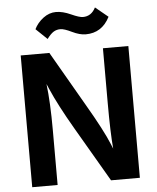

<svg xmlns="http://www.w3.org/2000/svg" viewBox="-65 -1062 936 1147"><g transform="rotate(-5 402.5 -488.5)"><path d="M81.1 30.3V-759.8H252.9L442.4 -431.6Q537.1 -269.5 571.3 -185.5L583 -157.2Q574.2 -252.9 574.2 -430.7V-759.8H726.6V30.3H553.7L362.3 -297.9Q276.4 -445.3 233.4 -544.9L219.7 -576.2Q233.4 -464.8 233.4 -298.8V30.3ZM182.6 -908.2Q201.2 -946.3 236.8 -973.1Q272.5 -1000 313 -1000Q353.5 -1000 401.9 -978Q450.2 -956.1 471.7 -956.1Q522.5 -956.1 547.9 -1006.8L624 -944.3Q577.1 -851.6 479.5 -851.6Q443.4 -851.6 398.4 -873.5Q353.5 -895.5 330.6 -895.5Q307.6 -895.5 289.6 -884.3Q271.5 -873 250 -843.8Z"/></g></svg>

Font: GenEi M Gothic v2 Bold
Style: Regular
Weight: 700
Version: Version 2.0